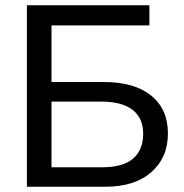

<svg xmlns="http://www.w3.org/2000/svg" viewBox="-20 -708 696 728"><path d="M616.7 -201.7C616.7 -263.5 595.5 -311.5 553 -345.7C510.5 -379.9 450.8 -397 374 -397H175.3V-611.8H546.4V-688H82V0H379.9C453.8 0 511.7 -18.4 553.7 -55.2C595.7 -92 616.7 -140.8 616.7 -201.7ZM522.9 -200.7C522.9 -160.3 510.3 -129.1 484.9 -106.9C459.5 -84.8 420.1 -73.7 366.7 -73.7H175.3V-322.8H362.8C416.2 -322.8 456.2 -312.3 482.9 -291.3C509.6 -270.3 522.9 -240.1 522.9 -200.7Z"/></svg>

Font: Arimo
Style: Regular
Weight: 400
Designer: Steve Matteson
Foundry: Monotype Imaging Inc.
Version: Version 1.32